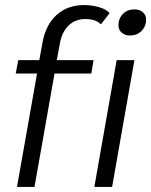

<svg xmlns="http://www.w3.org/2000/svg" viewBox="-20 -737 596 757"><path d="M126 -447H42L52 -500H135L147 -566Q159 -637 202 -677Q245 -717 312 -717Q343 -717 371.5 -708.5Q400 -700 412 -685L378 -641Q357 -662 317 -662Q277 -662 250.5 -636.5Q224 -611 216 -565L204 -500H349L340 -447H195L116 0H47ZM447 -637Q447 -664 464.5 -682Q482 -700 510 -700Q530 -700 543 -689Q556 -678 556 -659Q556 -633 538 -615Q520 -597 492 -597Q472 -597 459.5 -608.5Q447 -620 447 -637ZM440 -500H510L422 0H352Z"/></svg>

Font: Sarabun Light
Style: Italic
Weight: 300
Italic angle: -10°
Designer: Suppakit Chalermlarp | Katatrad Co.,Ltd.
Foundry: Cadson Demak Co.,Ltd.
Version: Version 1.000; ttfautohint (v1.6)